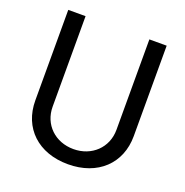

<svg xmlns="http://www.w3.org/2000/svg" viewBox="-134 -867 966 1001"><g transform="rotate(20 349.0 -366.5)"><path d="M526 -745C526 -745 622 -745 622 -745C622 -745 622 -243 622 -243C622 -91 514 12 349 12C184 12 76 -90 76 -243C76 -243 76 -745 76 -745C76 -745 172 -745 172 -745C172 -745 172 -243 172 -243C172 -144 247 -72 349 -72C450 -72 526 -144 526 -243C526 -243 526 -745 526 -745Z"/></g></svg>

Font: Preevio_Regular
Style: Regular
Weight: 500
Designer: Gumpita Rahayu
Foundry: Tokotype Studio
Version: ""